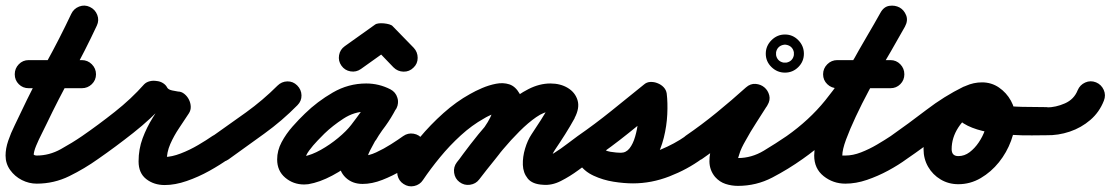

<svg xmlns="http://www.w3.org/2000/svg" viewBox="-50 -607 3991 690"><path d="M53 -290Q32 -290 17.5 -304.5Q3 -319 3 -340Q3 -361 17.5 -376Q32 -391 53 -391Q101 -391 148.5 -391Q196 -391 244 -391Q244 -391 244 -391Q244 -391 244 -391Q265 -391 280 -376Q295 -361 295 -340Q295 -319 280 -304.5Q265 -290 244 -290Q196 -290 148.5 -290Q101 -290 53 -290Q53 -290 53 -290Q53 -290 53 -290ZM206 -557Q215 -576 234.5 -583.5Q254 -591 273 -582Q292 -573 299.5 -553.5Q307 -534 298 -515Q256 -425 208 -338Q160 -251 117 -161Q111 -148 100 -126.5Q89 -105 80 -83.5Q71 -62 71 -48Q71 -49 71 -49Q70 -52 69 -53Q74 -48 82 -48Q127 -48 168.5 -71Q210 -94 245 -118Q245 -118 245 -118Q245 -118 245 -118Q262 -130 282.5 -126.5Q303 -123 315 -106Q327 -89 323.5 -68.5Q320 -48 303 -36Q254 -1 199 26Q144 53 82 53Q54 53 28.5 40Q3 27 -13.5 4Q-30 -19 -30 -48Q-30 -73 -20.5 -101Q-11 -129 2.5 -156Q16 -183 26 -205Q68 -294 116 -381Q164 -468 206 -557Q206 -557 206 -557Q206 -557 206 -557Z M303 -36Q286 -24 265 -27.5Q244 -31 233 -48Q221 -65 224.5 -86Q228 -107 245 -118Q303 -158 362.5 -205Q422 -252 468 -304Q476 -312 488 -315Q500 -318 512 -316Q525 -315 535.5 -308.5Q546 -302 551 -292Q555 -285 568.5 -282Q582 -279 590 -278Q602 -278 612.5 -269.5Q623 -261 629 -249Q635 -237 635.5 -224Q636 -211 629 -200Q612 -174 593.5 -146.5Q575 -119 562 -89.5Q549 -60 549 -27Q549 -29 546 -34Q541 -41 536 -42Q531 -43 542 -43Q567 -43 599.5 -55.5Q632 -68 662.5 -86Q693 -104 713 -118Q713 -118 713 -118Q713 -118 713 -118Q730 -130 750.5 -126.5Q771 -123 783 -106Q795 -89 791.5 -68.5Q788 -48 771 -36Q742 -15 702.5 7Q663 29 621 43.5Q579 58 542 58Q503 58 475.5 36.5Q448 15 448 -27Q448 -71 462.5 -110Q477 -149 499.5 -185Q522 -221 545 -256Q552 -266 563.5 -255Q575 -244 584 -227Q593 -209 595 -193Q597 -177 584 -178Q547 -180 512.5 -196.5Q478 -213 461 -248Q456 -258 471 -260.5Q486 -263 505 -260Q523 -258 537 -251.5Q551 -245 544 -236Q493 -180 429 -129.5Q365 -79 303 -36Q303 -36 303 -36Q303 -36 303 -36Z M701 -46Q689 -63 692.5 -84Q696 -105 713 -117Q773 -159 834 -203Q895 -247 947 -299Q947 -299 947 -299Q947 -299 947 -299Q962 -314 982.5 -314.5Q1003 -315 1018 -300Q1033 -285 1033.5 -264.5Q1034 -244 1019 -229Q964 -173 899.5 -126.5Q835 -80 771 -34Q754 -22 733.5 -25.5Q713 -29 701 -46Z M1375 -218Q1365 -199 1345 -193Q1325 -187 1307 -196Q1296 -202 1287.5 -204Q1279 -206 1266 -206Q1223 -206 1184 -180.5Q1145 -155 1116 -127Q1108 -119 1091.5 -102Q1075 -85 1061 -66Q1047 -47 1047 -34Q1047 -35 1047 -36Q1046 -37 1046 -39Q1044 -43 1041 -44Q1038 -45 1043 -45Q1043 -45 1042 -45Q1070 -50 1103 -68.5Q1136 -87 1165.5 -111.5Q1195 -136 1212 -158Q1232 -184 1250.5 -210Q1269 -236 1285 -264Q1297 -286 1316.5 -289.5Q1336 -293 1352 -285Q1369 -276 1377 -258Q1385 -240 1374 -218Q1367 -204 1359 -191Q1359 -191 1360 -192Q1360 -193 1360 -193Q1357 -188 1354 -183.5Q1351 -179 1348 -174Q1348 -174 1348 -174Q1348 -174 1348 -174Q1336 -156 1323.5 -138.5Q1311 -121 1300 -102Q1300 -102 1300 -102Q1299 -102 1299 -102Q1291 -88 1280 -66.5Q1269 -45 1269 -29Q1269 -30 1267 -34Q1264 -41 1257 -45Q1256 -45 1253 -46Q1250 -47 1253 -47Q1275 -47 1302 -59.5Q1329 -72 1355 -88.5Q1381 -105 1399 -118Q1416 -130 1436.5 -126.5Q1457 -123 1469 -106Q1481 -89 1477.5 -68.5Q1474 -48 1457 -36Q1430 -16 1395.5 4.5Q1361 25 1324 39.5Q1287 54 1253 54Q1216 54 1192 31Q1168 8 1168 -29Q1168 -61 1182.5 -95Q1197 -129 1215 -156Q1215 -156 1214 -156Q1214 -156 1214 -156Q1226 -175 1239 -193Q1252 -211 1264 -230Q1264 -230 1264 -230Q1264 -230 1264 -230Q1266 -234 1268.5 -237.5Q1271 -241 1274 -245Q1274 -245 1274 -246Q1275 -247 1275 -247Q1280 -254 1284 -262Q1294 -284 1314 -287.5Q1334 -291 1351 -283Q1368 -274 1376.5 -255.5Q1385 -237 1373 -216Q1356 -183 1335 -154Q1314 -125 1292 -96Q1267 -64 1228 -32Q1189 0 1144 24Q1099 48 1058 55Q1051 56 1043 56Q1004 56 975 31.5Q946 7 946 -34Q946 -66 962 -96Q978 -126 1001.5 -152.5Q1025 -179 1046 -199Q1090 -242 1146 -274.5Q1202 -307 1266 -307Q1312 -307 1353 -286Q1372 -276 1378 -256Q1384 -236 1375 -218Z M1177 -371Q1165 -388 1168.5 -408.5Q1172 -429 1189 -441Q1216 -460 1243 -479.5Q1270 -499 1297 -518Q1302 -522 1311 -523Q1320 -524 1330 -523Q1340 -522 1349 -519.5Q1358 -517 1362 -512Q1381 -493 1399.5 -473.5Q1418 -454 1437 -435Q1437 -435 1437 -435Q1437 -435 1437 -435Q1451 -420 1451 -399Q1451 -378 1436 -364Q1421 -349 1400 -349.5Q1379 -350 1364 -365Q1346 -384 1327 -403.5Q1308 -423 1290 -442Q1285 -446 1297 -447Q1309 -448 1323 -447Q1338 -445 1349 -442Q1360 -439 1355 -436Q1328 -417 1301 -397.5Q1274 -378 1247 -359Q1230 -347 1209.5 -350.5Q1189 -354 1177 -371Z M1470 40Q1459 57 1438.5 61.5Q1418 66 1400 54Q1383 43 1378.5 22.5Q1374 2 1386 -16Q1417 -63 1457 -111Q1497 -159 1543.5 -200.5Q1590 -242 1639 -269Q1658 -280 1682.5 -290.5Q1707 -301 1732.5 -306Q1758 -311 1780 -304Q1802 -297 1817 -271Q1828 -253 1827.5 -231.5Q1827 -210 1822 -191Q1810 -149 1784.5 -110Q1759 -71 1728.5 -33.5Q1698 4 1672 38Q1672 38 1672 38Q1672 38 1672 38Q1660 54 1639 57Q1618 60 1601 47Q1585 35 1582 14Q1579 -7 1592 -24Q1613 -51 1640.5 -84Q1668 -117 1692 -151.5Q1716 -186 1724 -217Q1728 -229 1728.5 -227.5Q1729 -226 1733 -218.5Q1737 -211 1751 -207Q1753 -206 1748 -206Q1743 -206 1741 -205Q1734 -203 1725 -199Q1716 -195 1706.5 -190.5Q1697 -186 1689 -181Q1646 -157 1606 -120.5Q1566 -84 1531.5 -42Q1497 0 1470 40Q1470 40 1470 40Q1470 40 1470 40ZM1672 37Q1660 54 1639 57Q1618 60 1602 47Q1585 35 1582 14Q1579 -7 1592 -23Q1612 -51 1640 -87.5Q1668 -124 1701.5 -162.5Q1735 -201 1772.5 -234Q1810 -267 1849.5 -287Q1889 -307 1928 -307Q1964 -307 1990.5 -291Q2017 -275 2025.5 -247Q2034 -219 2015 -183Q2015 -183 2015 -183Q2015 -182 2015 -182Q1999 -153 1981 -124.5Q1963 -96 1944 -68Q1934 -53 1930 -37Q1930 -34 1930 -29Q1930 -24 1928 -28Q1924 -37 1915 -41Q1912 -42 1910 -43Q1909 -43 1907 -43Q1919 -43 1942 -57.5Q1965 -72 1988.5 -90Q2012 -108 2026 -118Q2043 -130 2063.5 -126.5Q2084 -123 2096 -106Q2108 -89 2104.5 -68.5Q2101 -48 2084 -36Q2059 -18 2028.5 4.5Q1998 27 1965.5 43.5Q1933 60 1901 57Q1863 55 1846.5 34.5Q1830 14 1829 -14.5Q1828 -43 1837 -73Q1846 -103 1860 -124Q1877 -150 1894 -176Q1911 -202 1925 -230Q1925 -230 1925 -229Q1925 -229 1925 -229Q1928 -234 1927 -230Q1926 -226 1927 -222Q1930 -212 1935 -209Q1940 -206 1940 -206Q1940 -206 1928 -206Q1906 -206 1877 -186Q1848 -166 1817 -135Q1786 -104 1757.5 -70Q1729 -36 1706.5 -7Q1684 22 1672 37Q1672 37 1672 37Q1672 37 1672 37Z M2084 -36Q2067 -24 2046 -27.5Q2025 -31 2014 -48Q2002 -65 2005.5 -86Q2009 -107 2026 -118Q2088 -161 2147 -208.5Q2206 -256 2264 -303Q2274 -312 2287.5 -312.5Q2301 -313 2313 -308Q2326 -303 2335 -293.5Q2344 -284 2346 -271Q2350 -238 2348 -196Q2346 -154 2335.5 -112Q2325 -70 2305.5 -35Q2286 0 2255 21.5Q2224 43 2181 43Q2139 43 2097 29.5Q2055 16 2030 -20Q2015 -41 2020.5 -60Q2026 -79 2042 -90Q2057 -101 2077.5 -100Q2098 -99 2112 -78Q2121 -66 2143 -59.5Q2165 -53 2188.5 -51Q2212 -49 2225 -49Q2275 -49 2324.5 -69.5Q2374 -90 2414 -118Q2414 -118 2414 -118Q2414 -118 2414 -118Q2431 -130 2451.5 -126.5Q2472 -123 2484 -106Q2496 -89 2492.5 -68.5Q2489 -48 2472 -36Q2420 2 2355.5 27Q2291 52 2225 52Q2192 52 2154.5 46Q2117 40 2083.5 24.5Q2050 9 2030 -20Q2015 -41 2020.5 -60Q2026 -79 2042 -90Q2057 -101 2077.5 -100Q2098 -99 2112 -78Q2122 -65 2144 -61.5Q2166 -58 2181 -58Q2200 -58 2212.5 -74Q2225 -90 2232.5 -116Q2240 -142 2243.5 -170Q2247 -198 2247 -222Q2247 -246 2246 -258Q2244 -271 2260.5 -270.5Q2277 -270 2295 -263Q2314 -256 2326 -245Q2338 -234 2328 -225Q2269 -177 2208 -128Q2147 -79 2084 -36Q2084 -36 2084 -36Q2084 -36 2084 -36Z M2472 -35Q2454 -24 2433.5 -27.5Q2413 -31 2401 -48Q2390 -66 2393.5 -86.5Q2397 -107 2414 -119Q2471 -158 2525.5 -202.5Q2580 -247 2631 -293Q2647 -307 2665.5 -305.5Q2684 -304 2697 -293Q2710 -282 2714.5 -264.5Q2719 -247 2708 -229Q2688 -197 2667.5 -165.5Q2647 -134 2629 -101Q2622 -89 2616 -76.5Q2610 -64 2606 -50Q2603 -42 2601 -34Q2601 -30 2601 -29Q2596 -39 2592.5 -39Q2589 -39 2602 -39Q2651 -39 2695 -65.5Q2739 -92 2777 -118Q2777 -118 2777 -118Q2777 -118 2777 -118Q2794 -130 2814.5 -126.5Q2835 -123 2847 -106Q2859 -89 2855.5 -68.5Q2852 -48 2835 -36Q2783 1 2725.5 31Q2668 61 2602 61Q2579 61 2557.5 54Q2536 47 2520 29Q2500 5 2499.5 -26.5Q2499 -58 2512.5 -93Q2526 -128 2546.5 -162.5Q2567 -197 2587.5 -228Q2608 -259 2622 -281Q2633 -300 2652.5 -297.5Q2672 -295 2688 -282Q2703 -269 2709 -250.5Q2715 -232 2699 -217Q2645 -169 2588 -122.5Q2531 -76 2472 -35Q2472 -35 2472 -35Q2472 -35 2472 -35ZM2766 -446Q2755 -444 2748 -437Q2741 -430 2739 -419Q2739 -417 2739 -415Q2739 -413 2739 -414Q2739 -415 2739 -413Q2739 -411 2739 -409Q2741 -398 2748 -391Q2755 -384 2766 -382Q2768 -382 2770 -382Q2772 -382 2771 -382Q2770 -382 2772 -382Q2774 -382 2776 -382Q2787 -384 2794 -391Q2801 -398 2803 -409Q2803 -411 2803 -413Q2803 -415 2803 -414Q2803 -413 2803 -415Q2803 -417 2803 -419Q2801 -430 2794 -437Q2787 -444 2776 -446Q2774 -446 2772 -446.5Q2770 -447 2771 -447Q2772 -447 2770 -446.5Q2768 -446 2766 -446ZM2702 -414Q2702 -442 2722.5 -462.5Q2743 -483 2771 -483Q2799 -483 2819 -462.5Q2839 -442 2839 -414Q2839 -386 2819 -366Q2799 -346 2771 -346Q2743 -346 2722.5 -366Q2702 -386 2702 -414Z M2765 -48Q2753 -65 2756.5 -85.5Q2760 -106 2777 -118Q2858 -175 2915.5 -246Q2973 -317 3020 -397Q3067 -477 3114 -561Q3126 -583 3146 -586Q3166 -589 3183 -580Q3199 -571 3206.5 -552Q3214 -533 3202 -511Q3191 -492 3170.5 -456.5Q3150 -421 3124.5 -376Q3099 -331 3073 -282.5Q3047 -234 3025.5 -188Q3004 -142 2990.5 -105.5Q2977 -69 2977 -48Q2977 -48 2978.5 -48Q2980 -48 2988 -48Q3015 -48 3044.5 -59.5Q3074 -71 3102 -87.5Q3130 -104 3151 -118Q3168 -130 3188.5 -126.5Q3209 -123 3221 -106Q3233 -89 3229.5 -68.5Q3226 -48 3209 -36Q3179 -14 3142 6Q3105 26 3065.5 39.5Q3026 53 2988 53Q2944 53 2910 26Q2876 -1 2876 -48Q2876 -83 2894.5 -136Q2913 -189 2942.5 -249.5Q2972 -310 3005 -370Q3038 -430 3067.5 -480Q3097 -530 3114 -561Q3126 -583 3146 -586Q3166 -589 3183 -580Q3199 -571 3206.5 -552Q3214 -533 3202 -511Q3151 -420 3100 -334.5Q3049 -249 2985.5 -173Q2922 -97 2835 -36Q2818 -24 2797.5 -27.5Q2777 -31 2765 -48ZM2959 -290Q2938 -290 2923 -304.5Q2908 -319 2908 -340Q2908 -361 2923 -376Q2938 -391 2959 -391Q3007 -391 3054.5 -391Q3102 -391 3150 -391Q3150 -391 3150 -391Q3150 -391 3150 -391Q3171 -391 3185.5 -376Q3200 -361 3200 -340Q3200 -319 3185.5 -304.5Q3171 -290 3150 -290Q3102 -290 3054.5 -290Q3007 -290 2959 -290Q2959 -290 2959 -290Q2959 -290 2959 -290Z M3139 -48Q3127 -65 3130.5 -85.5Q3134 -106 3151 -118Q3215 -163 3279 -212Q3343 -261 3412 -295Q3412 -295 3412 -295Q3412 -295 3412 -295Q3431 -304 3451 -297Q3471 -290 3480 -272Q3489 -253 3482 -233Q3475 -213 3457 -204Q3391 -172 3330 -124.5Q3269 -77 3209 -36Q3192 -24 3171.5 -27.5Q3151 -31 3139 -48ZM3413 -295Q3432 -304 3451.5 -297Q3471 -290 3480 -271Q3489 -252 3482 -232Q3475 -212 3456 -204Q3418 -186 3394 -149Q3370 -112 3370 -71Q3370 -46 3394 -46Q3416 -46 3434.5 -60Q3453 -74 3467.5 -95.5Q3482 -117 3490 -140.5Q3498 -164 3498 -183Q3498 -189 3493 -199.5Q3488 -210 3479 -210Q3471 -210 3468.5 -208Q3466 -206 3472 -212Q3474 -214 3476.5 -219Q3479 -224 3478 -221Q3478 -221 3478 -221Q3478 -221 3478 -221Q3478 -223 3478 -225Q3479 -233 3476 -240Q3475 -242 3472.5 -243.5Q3470 -245 3471 -246Q3471 -246 3486.5 -242Q3502 -238 3518 -234Q3534 -230 3537 -230Q3580 -224 3624 -223Q3668 -222 3711 -222Q3711 -222 3711 -222Q3711 -222 3711 -222Q3732 -221 3747 -206.5Q3762 -192 3762 -171Q3761 -150 3746.5 -135Q3732 -120 3711 -121Q3693 -121 3658.5 -120.5Q3624 -120 3582.5 -122.5Q3541 -125 3500 -132.5Q3459 -140 3428 -155Q3397 -170 3383 -194Q3369 -218 3382 -255Q3382 -255 3382 -255Q3382 -255 3382 -255Q3393 -286 3421 -298.5Q3449 -311 3479 -311Q3513 -311 3540 -292.5Q3567 -274 3583 -245Q3599 -216 3599 -183Q3599 -143 3583.5 -101Q3568 -59 3540 -24Q3512 11 3474.5 33Q3437 55 3394 55Q3359 55 3330.5 38Q3302 21 3285.5 -7.5Q3269 -36 3269 -71Q3269 -118 3287.5 -162Q3306 -206 3338 -241Q3370 -276 3413 -295Q3413 -295 3413 -295Q3413 -295 3413 -295Z M3710 -121Q3689 -121 3674.5 -136Q3660 -151 3661 -172Q3661 -193 3676 -207.5Q3691 -222 3712 -221Q3744 -221 3777 -235.5Q3810 -250 3823 -283Q3831 -302 3850 -310.5Q3869 -319 3889 -311Q3908 -303 3916.5 -284Q3925 -265 3917 -245Q3901 -204 3868.5 -176Q3836 -148 3794.5 -134Q3753 -120 3710 -121Q3710 -121 3710 -121Q3710 -121 3710 -121Z"/></svg>

Font: FRB American Cursive Ultra
Style: Bold Italic
Weight: 1000
Italic angle: -25°
Version: Version 2.0;Modular Font Editor K font №1